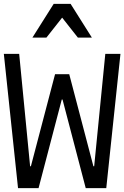

<svg xmlns="http://www.w3.org/2000/svg" viewBox="-24 -981 648 1001"><path d="M70 0H177L298 -462H302L423 0H530L604 -700H525L467 -114H463L337 -594H263L137 -114H133L76 -700H-4ZM145 -785H218L300 -889L382 -785H455L344 -961H256Z"/></svg>

Font: CommitMonoNiceRocks
Style: Regular
Weight: 400
Monospace: yes
Designer: Eigil Nikolajsen
Foundry: Eigil Nikolajsen
Version: Version 1.143